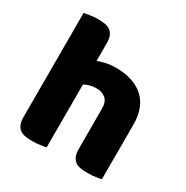

<svg xmlns="http://www.w3.org/2000/svg" viewBox="-155 -790 896 927"><g transform="rotate(30 292.5 -326.5)"><path d="M532 -1Q522 2 500.5 5Q479 8 456 8Q434 8 416.5 5Q399 2 387 -7Q375 -16 368.5 -31.5Q362 -47 362 -72V-294Q362 -335 341.5 -351.5Q321 -368 291 -368Q271 -368 253 -363Q235 -358 224 -351V-1Q214 2 192.5 5Q171 8 148 8Q126 8 108.5 5Q91 2 79 -7Q67 -16 60.5 -31.5Q54 -47 54 -72V-652Q65 -654 86.5 -657.5Q108 -661 130 -661Q152 -661 169.5 -658Q187 -655 199 -646Q211 -637 217.5 -621.5Q224 -606 224 -581V-483Q237 -488 263.5 -494.5Q290 -501 322 -501Q421 -501 476.5 -451.5Q532 -402 532 -304Z"/></g></svg>

Font: Baloo Tamma
Style: Regular
Weight: 400
Designer: Divya Kowshik and Ek Type
Foundry: Ek Type
Version: Version 1.007;PS 1.000;hotconv 1.0.88;makeotf.lib2.5.647800